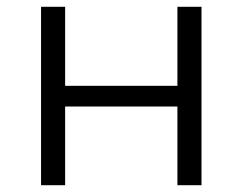

<svg xmlns="http://www.w3.org/2000/svg" viewBox="-20 -546 715 566"><path d="M101 0V-526H172V-293H503V-526H574V0H503V-232H172V0Z"/></svg>

Font: Montserrat
Style: Regular
Weight: 400
Designer: Julieta Ulanovsky
Foundry: Julieta Ulanovsky
Version: Version 9.000; ttfautohint (v1.8.4.7-5d5b)